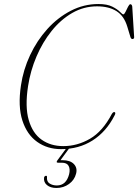

<svg xmlns="http://www.w3.org/2000/svg" viewBox="-20 -731 687 954"><path d="M550.5 -173.5Q556 -169.5 549 -157Q508 -76.5 440 -33.2Q372 10 283.5 10Q215.5 10 164.8 -26Q114 -62 91.2 -132.2Q68.5 -202.5 84 -306Q95.5 -384.5 129.5 -457Q163.5 -529.5 215.2 -586.8Q267 -644 331.8 -677.5Q396.5 -711 469 -711Q512.5 -711 538 -698Q563.5 -685 576 -672.2Q588.5 -659.5 592.5 -659.5Q597.5 -659.5 603.8 -672.2Q610 -685 616.2 -697.5Q622.5 -710 627.5 -710Q635 -710 637 -699L646.5 -547.5Q647.5 -538 638.5 -537Q632.5 -536.5 628.5 -545.5L612.5 -598.5Q596.5 -652 558.5 -675.8Q520.5 -699.5 462 -699.5Q396 -699.5 338.8 -666.5Q281.5 -633.5 236.5 -577.2Q191.5 -521 161.2 -450Q131 -379 119.5 -303.5Q103.5 -200.5 122.8 -134.5Q142 -68.5 187 -36.8Q232 -5 294.5 -5Q364 -5 427 -41.5Q490 -78 535.5 -164.5Q543 -177 550.5 -173.5ZM315.5 -2.5H330L280.5 65H291Q329 65 347.2 84.2Q365.5 103.5 358 132Q350 163.5 322.8 183.2Q295.5 203 260.5 203Q230.5 203 213.2 188.5Q196 174 199 151Q201 143.5 208 142.5Q214.5 142 213.5 149.5Q211.5 171.5 226.8 181Q242 190.5 262.5 190.5Q309 190.5 323.5 134.5Q329.5 109.5 321 93.5Q312.5 77.5 287.5 77.5H269Q256 77.5 266 64.5Z"/></svg>

Font: Fraunces 72pt S000 Thin
Style: Italic
Weight: 100
Italic angle: -16°
Version: Version 1.000; ttfautohint (v1.8.3)